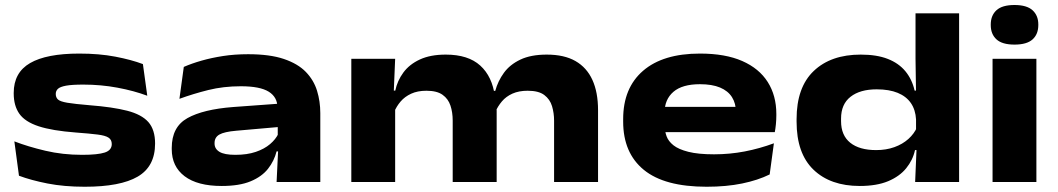

<svg xmlns="http://www.w3.org/2000/svg" viewBox="-20 -710 4128 749"><path d="M310.5 18.5Q230 18.5 165.2 5.8Q100.5 -7 54 -24.5L36 -158.5Q89 -138 156.8 -122Q224.5 -106 300.5 -106Q361.5 -106 388.8 -115Q416 -124 416 -148Q416 -165 403.2 -173.2Q390.5 -181.5 360.2 -185.2Q330 -189 276.5 -193Q183.5 -200 130.5 -217.5Q77.5 -235 55.5 -266.2Q33.5 -297.5 33.5 -345.5V-347.5Q33.5 -427 97.5 -464Q161.5 -501 289 -501Q367 -501 429.8 -489Q492.5 -477 537.5 -460L554.5 -336.5Q502.5 -356 438 -368Q373.5 -380 305 -380Q261 -380 237.8 -375.8Q214.5 -371.5 206 -363.5Q197.5 -355.5 197.5 -343.5Q197.5 -330 206 -322Q214.5 -314 242.5 -309.2Q270.5 -304.5 329.5 -299.5Q420 -292.5 476.2 -278Q532.5 -263.5 558.8 -233.8Q585 -204 585 -150Q585 -60.5 517.2 -21Q449.5 18.5 310.5 18.5Z M1059 0 1065.5 -134.5 1063.5 -157V-265.5L1062.5 -289.5Q1062.5 -331 1028.5 -352.2Q994.5 -373.5 919.5 -373.5Q851.5 -373.5 792.5 -358.8Q733.5 -344 680 -324.5L697 -449Q728 -462.5 766.5 -473.5Q805 -484.5 850.2 -491.5Q895.5 -498.5 948 -498.5Q1032.5 -498.5 1087.2 -480Q1142 -461.5 1173 -429.5Q1204 -397.5 1216.8 -356Q1229.5 -314.5 1229.5 -268.5V0ZM845 15.5Q750.5 15.5 700.2 -22.5Q650 -60.5 650 -128V-133Q650 -215 711.2 -249.2Q772.5 -283.5 889.5 -292.5L1074.5 -306L1078 -215.5L901.5 -200Q855 -196 836 -185.2Q817 -174.5 817 -152V-150Q817 -129.5 836 -117.8Q855 -106 898 -106Q944 -106 977.8 -117.5Q1011.5 -129 1033.5 -147.8Q1055.5 -166.5 1066 -188.5L1095 -119.5H1059Q1049.5 -82 1025.5 -51.5Q1001.5 -21 957.8 -2.8Q914 15.5 845 15.5Z M2141.5 0V-239.5Q2141.5 -269 2133.5 -295.8Q2125.5 -322.5 2103.5 -339.2Q2081.5 -356 2038.5 -356Q2004 -356 1979 -344.8Q1954 -333.5 1938 -314.5Q1922 -295.5 1912 -272.5L1895.5 -355.5H1912Q1922.5 -394 1945.8 -426Q1969 -458 2010 -477.5Q2051 -497 2113 -497Q2181 -497 2225 -471.8Q2269 -446.5 2291 -398.2Q2313 -350 2313 -280V0ZM1350.5 0V-480.5H1521.5L1515.5 -337.5L1521.5 -308.5V0ZM1746 0V-239.5Q1746 -272 1737.2 -298.2Q1728.5 -324.5 1706.5 -340.2Q1684.5 -356 1643.5 -356Q1609 -356 1584 -344.5Q1559 -333 1542.8 -314Q1526.5 -295 1517 -271.5L1497 -356.5H1522Q1530 -395 1553.5 -427Q1577 -459 1618 -478Q1659 -497 1719 -497Q1806.5 -497 1853.5 -454.2Q1900.5 -411.5 1910.5 -334Q1912.5 -323 1915 -306.5Q1917.5 -290 1917.5 -278.5V0Z M2736.5 18.5Q2572 18.5 2491.5 -47.5Q2411 -113.5 2411 -235.5V-245.5Q2411 -367 2488.8 -434Q2566.5 -501 2710.5 -501Q2809.5 -501 2875.5 -472Q2941.5 -443 2975 -390Q3008.5 -337 3008.5 -265.5V-259.5Q3008.5 -243 3006.8 -225Q3005 -207 3002.5 -194.5H2845Q2848 -213 2849.5 -235Q2851 -257 2851 -272Q2851 -306.5 2835.5 -331Q2820 -355.5 2789 -368.5Q2758 -381.5 2710.5 -381.5Q2641.5 -381.5 2607 -351.8Q2572.5 -322 2572.5 -270.5V-253L2573.5 -240.5V-215.5Q2573.5 -197 2580.5 -178Q2587.5 -159 2607.2 -143.2Q2627 -127.5 2665.2 -117.8Q2703.5 -108 2765.5 -108Q2827 -108 2885.2 -119.2Q2943.5 -130.5 2999 -151L2982.5 -29.5Q2937 -7 2875.2 5.8Q2813.5 18.5 2736.5 18.5ZM2488.5 -194.5V-293H2969.5V-194.5Z M3334 15.5Q3219.5 15.5 3153.5 -48Q3087.5 -111.5 3087.5 -235.5V-245Q3087.5 -369.5 3154.5 -433.2Q3221.5 -497 3337.5 -497Q3400.5 -497 3443.2 -480.2Q3486 -463.5 3512 -432Q3538 -400.5 3548 -356.5H3599.5L3553.5 -244Q3551.5 -281.5 3533.5 -307.8Q3515.5 -334 3482 -347.8Q3448.5 -361.5 3400 -361.5Q3335 -361.5 3298 -332.5Q3261 -303.5 3261 -247.5V-237.5Q3261 -182 3296.8 -153.2Q3332.5 -124.5 3398 -124.5Q3437 -124.5 3469 -136Q3501 -147.5 3523.8 -168Q3546.5 -188.5 3557.5 -214L3605.5 -124.5H3549.5Q3541 -85.5 3515.2 -53.8Q3489.5 -22 3444.8 -3.2Q3400 15.5 3334 15.5ZM3550 0 3556 -142.5 3553.5 -174V-317.5V-341.5L3551.5 -480V-658H3721.5V0Z M3852 0V-480.5H4023V0ZM3937.5 -536Q3889.5 -536 3867.2 -556.5Q3845 -577 3845 -612V-614.5Q3845 -649.5 3867.2 -670Q3889.5 -690.5 3937.5 -690.5Q3985.5 -690.5 4008 -670Q4030.5 -649.5 4030.5 -614.5V-612.5Q4030.5 -576.5 4008 -556.2Q3985.5 -536 3937.5 -536Z"/></svg>

Font: Anek Latin Expanded
Style: Bold
Weight: 700
Width: 7
Designer: Yesha Goshar
Foundry: Ek Type
Version: Version 1.003